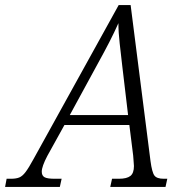

<svg xmlns="http://www.w3.org/2000/svg" viewBox="-75 -734 724 754"><path d="M-55 0 -49 -32H-32Q-12 -32 0.5 -37Q13 -42 25.5 -58.5Q38 -75 57 -110L391 -714H438L516 -102Q522 -57 531.5 -44.5Q541 -32 568 -32H582L575 0H358L365 -32H392Q423 -32 437 -43Q451 -54 451 -82Q451 -90 449.5 -103Q448 -116 448 -123L433 -243H178L111 -122Q89 -80 89 -60Q89 -44 100 -38Q111 -32 139 -32H167L160 0ZM309 -484 199 -282H428L405 -476Q400 -520 395 -563.5Q390 -607 390 -643Q374 -607 354.5 -569Q335 -531 309 -484Z"/></svg>

Font: Noto Serif SemiCondensed Light
Style: Italic
Weight: 300
Width: 4
Italic angle: -12°
Designer: Monotype Design Team
Foundry: Monotype Imaging Inc.
Version: Version 2.013; ttfautohint (v1.8.4.7-5d5b)